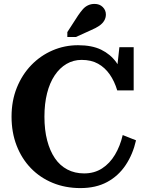

<svg xmlns="http://www.w3.org/2000/svg" viewBox="-20 -951 746 981"><path d="M397 -645Q355 -645 320 -624.5Q285 -604 259.5 -566Q234 -528 220.5 -474.5Q207 -421 207 -355Q207 -287 221 -233.5Q235 -180 260.5 -142.5Q286 -105 324 -85Q362 -65 410 -65Q462 -65 501.5 -90.5Q541 -116 567.5 -160.5Q594 -205 607 -261L675 -234Q659 -163 622 -107.5Q585 -52 527.5 -21Q470 10 391 10Q314 10 249.5 -16.5Q185 -43 138 -91.5Q91 -140 65 -207Q39 -274 39 -355Q39 -436 66 -503Q93 -570 140 -618.5Q187 -667 248.5 -693.5Q310 -720 379 -720Q450 -720 497 -697Q544 -674 573.5 -633.5Q603 -593 619 -539L572 -546L590 -710H663V-489H579Q565 -536 540.5 -571Q516 -606 481 -625.5Q446 -645 397 -645ZM379 -872 324 -787V-762H368L445 -797Q471 -808 487.5 -819.5Q504 -831 512.5 -845.5Q521 -860 521 -877Q521 -899 505 -915Q489 -931 463 -931Q445 -931 430 -924Q415 -917 403.5 -904Q392 -891 379 -872Z"/></svg>

Font: Roboto Serif 28pt SemiBold
Style: Regular
Weight: 600
Designer: Greg Gazdowicz
Foundry: Commercial Type
Version: Version 1.008